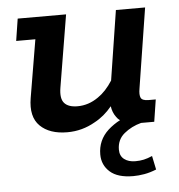

<svg xmlns="http://www.w3.org/2000/svg" viewBox="-46 -443 622 668"><g transform="rotate(-5 265.0 -108.5)"><path d="M178 10Q116 10 83 -22.5Q50 -55 61 -120L95 -322H28L40 -399H209L167 -146Q161 -109 175 -93Q189 -77 221 -77Q260 -77 294 -101Q322 -120 345 -156L383 -399H485L441 -120Q437 -98 442 -87.5Q447 -77 469 -77H494L482 0H436Q402 9 376.5 30Q351 51 351 86Q351 108 366 119.5Q381 131 405 131Q421 131 434.5 128Q448 125 464 118L474 166Q452 175 431.5 178.5Q411 182 393 182Q339 182 312 158Q285 134 285 97Q285 47 322 13Q341 -4 364 -16Q356 -21 351 -29Q339 -45 336 -67Q309 -34 275 -16Q230 10 178 10Z"/></g></svg>

Font: Rokkitt SemiBold SemiBold
Style: Italic
Weight: 600
Italic angle: -9°
Version: Version 3.103